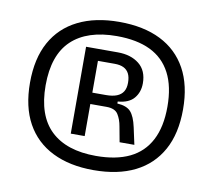

<svg xmlns="http://www.w3.org/2000/svg" viewBox="-64 -761 738 666"><g transform="rotate(10 305.0 -428.0)"><path d="M305 -167Q221 -167 160.5 -197Q100 -227 68 -285Q36 -343 36 -428Q36 -513 68 -571Q100 -629 160.5 -659Q221 -689 305 -689Q391 -689 451 -659Q511 -629 543 -571Q575 -513 575 -428Q575 -343 543 -285Q511 -227 451 -197Q391 -167 305 -167ZM305 -217Q376 -217 423.5 -240Q471 -263 495.5 -310Q520 -357 520 -428Q520 -499 495.5 -546Q471 -593 423.5 -616Q376 -639 305 -639Q201 -639 146 -587Q91 -535 91 -428Q91 -322 146 -269.5Q201 -217 305 -217ZM206 -278V-584H318Q364 -584 393 -561Q422 -538 422 -493Q422 -462 404 -440.5Q386 -419 347 -416V-409Q380 -407 394.5 -391Q409 -375 417 -338L430 -278H378L368 -332Q364 -356 353 -373.5Q342 -391 312 -391H255V-278ZM255 -431H303Q326 -431 341 -437Q356 -443 363.5 -455Q371 -467 371 -486Q371 -506 364.5 -518.5Q358 -531 345.5 -537Q333 -543 314 -543H255Z"/></g></svg>

Font: Bricolage Grotesque 96pt ExtraBold ExtraLight
Style: Regular
Weight: 250
Version: Version 1.001;gftools[0.9.33.dev8+g029e19f]